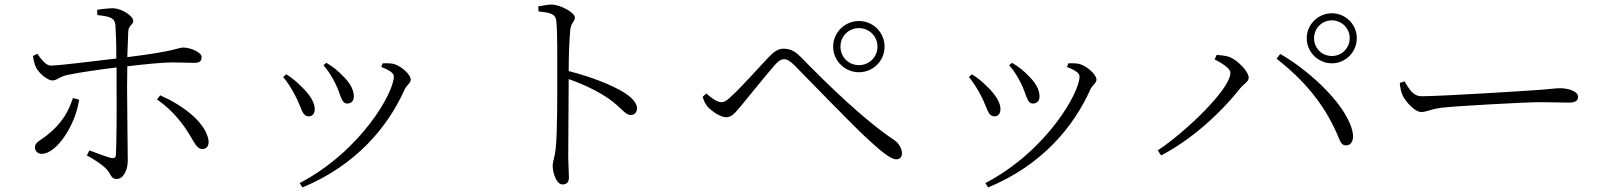

<svg xmlns="http://www.w3.org/2000/svg" viewBox="-20 -771 7040 840"><path d="M809 -182C829 -151 840 -119 866 -119C887 -119 897 -138 891 -164C874 -240 778 -311 681 -354L667 -336C738 -287 784 -224 809 -182ZM299 -342C280 -285 254 -232 179 -174C152 -154 133 -147 133 -127C133 -112 143 -98 163 -98C229 -98 312 -228 326 -335ZM124 -526C127 -507 132 -486 138 -475C154 -446 190 -419 209 -419C231 -419 238 -436 279 -444C332 -455 425 -468 490 -476V-390C491 -305 490 -138 487 -93C486 -79 477 -78 465 -80C440 -87 401 -102 371 -113L360 -91C392 -74 427 -51 446 -31C467 -8 465 12 490 12C520 12 539 -27 539 -68C539 -92 536 -320 536 -388L537 -481C604 -489 692 -498 733 -498C773 -498 801 -496 829 -496C853 -496 862 -502 862 -522C862 -541 816 -563 781 -563C760 -563 750 -547 537 -521L541 -633C543 -662 563 -662 563 -679C563 -701 516 -732 477 -735C458 -735 428 -732 405 -728L406 -705C461 -699 482 -693 485 -661C487 -636 489 -576 489 -515C418 -507 249 -485 203 -484C183 -483 161 -510 143 -536Z M1395 -486C1417 -461 1434 -432 1447 -406C1471 -359 1472 -318 1499 -318C1516 -318 1528 -329 1528 -349C1528 -381 1508 -412 1480 -439C1459 -461 1437 -479 1408 -496ZM1303 49C1541 -49 1679 -220 1750 -379C1761 -402 1777 -407 1777 -423C1777 -445 1733 -485 1699 -492C1683 -495 1667 -494 1654 -494L1648 -478C1689 -462 1703 -450 1703 -436C1703 -366 1560 -111 1291 30ZM1219 -434C1238 -411 1256 -383 1272 -352C1300 -299 1301 -262 1331 -262C1348 -262 1357 -275 1357 -294C1357 -322 1337 -355 1300 -391C1283 -408 1258 -431 1232 -446Z M2335 -743 2336 -721C2391 -715 2411 -710 2414 -678C2419 -627 2418 -522 2418 -443C2418 -363 2419 -193 2411 -119C2407 -82 2398 -65 2398 -44C2398 -19 2413 36 2441 36C2459 36 2469 26 2469 6C2469 -12 2467 -40 2466 -84L2468 -425C2539 -400 2597 -371 2645 -338C2701 -298 2714 -268 2740 -268C2758 -268 2767 -282 2767 -297C2767 -322 2741 -346 2714 -364C2659 -399 2563 -436 2468 -460C2468 -514 2470 -591 2475 -642C2479 -673 2495 -676 2495 -694C2495 -716 2432 -751 2392 -751C2376 -751 2360 -747 2335 -743Z M3625 -567C3625 -505 3676 -455 3738 -455C3800 -455 3850 -505 3850 -567C3850 -629 3800 -679 3738 -679C3676 -679 3625 -629 3625 -567ZM3657 -567C3657 -612 3692 -648 3738 -648C3783 -648 3819 -612 3819 -567C3819 -522 3783 -486 3738 -486C3692 -486 3657 -522 3657 -567ZM3054 -347C3060 -330 3066 -314 3077 -303C3097 -282 3133 -258 3157 -258C3183 -258 3197 -279 3223 -309C3260 -354 3341 -454 3372 -489C3388 -507 3400 -512 3410 -512C3424 -512 3435 -505 3454 -487C3534 -406 3698 -236 3762 -176C3826 -116 3875 -74 3901 -74C3917 -74 3926 -84 3926 -100C3926 -122 3912 -145 3891 -159C3761 -246 3606 -396 3483 -522C3455 -551 3432 -558 3408 -558C3384 -558 3365 -544 3345 -523C3311 -488 3226 -392 3181 -351C3163 -333 3150 -324 3136 -324C3118 -324 3095 -340 3070 -362Z M4395 -486C4417 -461 4434 -432 4447 -406C4471 -359 4472 -318 4499 -318C4516 -318 4528 -329 4528 -349C4528 -381 4508 -412 4480 -439C4459 -461 4437 -479 4408 -496ZM4303 49C4541 -49 4679 -220 4750 -379C4761 -402 4777 -407 4777 -423C4777 -445 4733 -485 4699 -492C4683 -495 4667 -494 4654 -494L4648 -478C4689 -462 4703 -450 4703 -436C4703 -366 4560 -111 4291 30ZM4219 -434C4238 -411 4256 -383 4272 -352C4300 -299 4301 -262 4331 -262C4348 -262 4357 -275 4357 -294C4357 -322 4337 -355 4300 -391C4283 -408 4258 -431 4232 -446Z M5697 -604C5697 -543 5747 -494 5807 -494C5867 -494 5916 -543 5916 -604C5916 -664 5867 -713 5807 -713C5747 -713 5697 -664 5697 -604ZM5729 -604C5729 -647 5763 -682 5807 -682C5850 -682 5885 -647 5885 -604C5885 -560 5850 -526 5807 -526C5763 -526 5729 -560 5729 -604ZM5294 -511C5318 -499 5363 -474 5363 -452C5363 -382 5168 -194 5045 -113L5060 -91C5190 -159 5314 -269 5406 -385C5424 -406 5443 -414 5443 -431C5443 -458 5394 -509 5358 -522C5338 -529 5316 -529 5303 -531ZM5870 -135C5888 -135 5903 -152 5899 -185C5882 -301 5717 -457 5581 -535L5565 -514C5683 -422 5769 -321 5828 -189C5844 -151 5848 -134 5870 -135Z M6125 -415 6104 -408C6106 -390 6108 -375 6115 -357C6128 -326 6171 -281 6197 -281C6224 -281 6235 -293 6289 -300C6363 -308 6656 -324 6717 -324C6776 -324 6811 -322 6844 -322C6876 -322 6884 -333 6884 -348C6884 -372 6840 -385 6806 -385C6780 -385 6756 -380 6689 -376C6647 -373 6286 -350 6200 -350C6161 -350 6145 -382 6125 -415Z"/></svg>

Font: Noto Serif SC Light
Style: Regular
Weight: 300
Designer: Ryoko NISHIZUKA 西塚涼子 (kana & ideographs); Frank Grießhammer (Latin, Greek & Cyrillic); Wenlong ZHANG 张文龙 (bopomofo); San
Foundry: Adobe
Version: Version 2.001;hotconv 1.1.0;makeotfexe 2.6.0